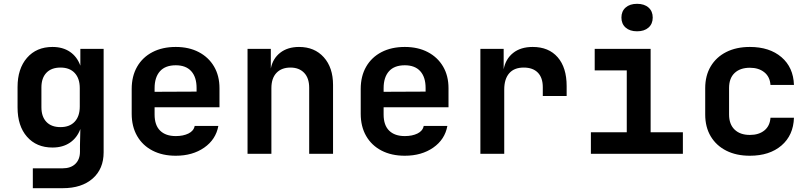

<svg xmlns="http://www.w3.org/2000/svg" viewBox="-20 -806 4240 1006"><path d="M152 180V76H307Q351 76 375 52.5Q399 29 399 -11V-44L401 -130Q384 -84 346.5 -58.5Q309 -33 255 -33Q171 -33 121.5 -89.5Q72 -146 72 -243V-350Q72 -446 121.5 -503Q171 -560 255 -560Q309 -560 346.5 -534.5Q384 -509 401 -462V-550H523V-8Q523 79 465.5 129.5Q408 180 309 180ZM297 -140Q345 -140 371.5 -168.5Q398 -197 398 -248V-344Q398 -395 371.5 -423.5Q345 -452 297 -452Q249 -452 223 -424.5Q197 -397 197 -348V-244Q197 -195 223 -167.5Q249 -140 297 -140Z M901 10Q831 10 779 -17Q727 -44 698.5 -93.5Q670 -143 670 -210V-340Q670 -407 698.5 -456.5Q727 -506 779 -533Q831 -560 901 -560Q970 -560 1021.5 -533Q1073 -506 1101.5 -457.5Q1130 -409 1130 -344V-244H790V-206Q790 -150 819 -121.5Q848 -93 901 -93Q940 -93 967.5 -106.5Q995 -120 1000 -146H1124Q1111 -75 1050 -32.5Q989 10 901 10ZM790 -344V-325L1010 -326V-345Q1010 -402 982 -433Q954 -464 901 -464Q846 -464 818 -432.5Q790 -401 790 -344Z M1277 0V-550H1399V-447Q1409 -499 1448 -529.5Q1487 -560 1547 -560Q1628 -560 1676.5 -506Q1725 -452 1725 -361V0H1600V-346Q1600 -397 1573.5 -424.5Q1547 -452 1502 -452Q1455 -452 1428.5 -424Q1402 -396 1402 -344V0Z M2101 10Q2031 10 1979 -17Q1927 -44 1898.5 -93.5Q1870 -143 1870 -210V-340Q1870 -407 1898.5 -456.5Q1927 -506 1979 -533Q2031 -560 2101 -560Q2170 -560 2221.5 -533Q2273 -506 2301.5 -457.5Q2330 -409 2330 -344V-244H1990V-206Q1990 -150 2019 -121.5Q2048 -93 2101 -93Q2140 -93 2167.5 -106.5Q2195 -120 2200 -146H2324Q2311 -75 2250 -32.5Q2189 10 2101 10ZM1990 -344V-325L2210 -326V-345Q2210 -402 2182 -433Q2154 -464 2101 -464Q2046 -464 2018 -432.5Q1990 -401 1990 -344Z M2497 0V-550H2619V-443Q2629 -497 2668.5 -528.5Q2708 -560 2771 -560Q2855 -560 2902 -506Q2949 -452 2949 -355V-303H2824V-349Q2824 -399 2798 -425.5Q2772 -452 2724 -452Q2674 -452 2648 -422Q2622 -392 2622 -337V0Z M3076 0V-113H3264V-437H3096V-550H3389V-113H3558V0ZM3318 -642Q3280 -642 3258 -661.5Q3236 -681 3236 -714Q3236 -747 3258 -766.5Q3280 -786 3318 -786Q3356 -786 3378 -766.5Q3400 -747 3400 -714Q3400 -681 3378 -661.5Q3356 -642 3318 -642Z M3909 10Q3838 10 3785.5 -16.5Q3733 -43 3704 -91.5Q3675 -140 3675 -206V-344Q3675 -410 3704 -458.5Q3733 -507 3785.5 -533.5Q3838 -560 3909 -560Q4012 -560 4074.5 -506.5Q4137 -453 4140 -361H4017Q4014 -404 3984.5 -427.5Q3955 -451 3909 -451Q3858 -451 3829 -423.5Q3800 -396 3800 -345V-206Q3800 -155 3829 -127Q3858 -99 3909 -99Q3956 -99 3985 -122.5Q4014 -146 4017 -189H4140Q4137 -97 4074.5 -43.5Q4012 10 3909 10Z"/></svg>

Font: JetBrains Mono NL
Style: Bold
Weight: 700
Monospace: yes
Designer: Philipp Nurullin, Konstantin Bulenkov
Foundry: JetBrains
Version: Version 2.305; ttfautohint (v1.8.4.7-5d5b)